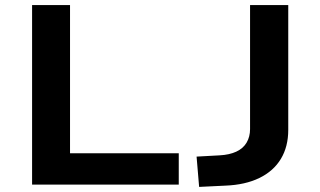

<svg xmlns="http://www.w3.org/2000/svg" viewBox="-20 -725 1257 754"><path d="M106 0V-705H255V-123H682V0ZM762 9 752 -110 843 -115Q881 -117 908 -129.5Q935 -142 948.5 -165Q962 -188 962 -218V-705H1112V-215Q1112 -149 1083 -101Q1054 -53 998.5 -26Q943 1 865 4Z"/></svg>

Font: Nunito Sans 10pt Expanded
Style: Bold
Weight: 700
Width: 7
Designer: Vernon Adams
Foundry: Vernon Adams
Version: Version 3.101;gftools[0.9.27]